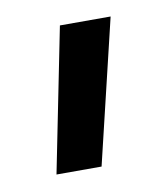

<svg xmlns="http://www.w3.org/2000/svg" viewBox="-42 -143 254 302"><g transform="rotate(-10 85.0 8.0)"><path d="M26 123H98L153 -107H72Z"/></g></svg>

Font: TitilliumText22L
Style: 400 wt
Weight: 400
Designer: Campivisivi
Foundry: Campivisivi
Version: 1.000